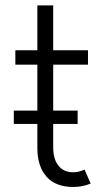

<svg xmlns="http://www.w3.org/2000/svg" viewBox="-20 -707 403 733"><path d="M122.6 -142.1V-233.9H32.7V-284.7H122.6V-460H38.6V-515.1H122.6V-686.5H183.1V-515.1H315.9V-460H183.1V-284.7H276.4V-233.9H183.1V-144.5Q183.1 -99.6 203.1 -74.5Q223.1 -49.3 259.8 -49.3Q280.8 -49.3 302.7 -59.6L326.2 -6.3Q294.9 6.8 259.8 6.8Q192.4 6.8 157.5 -32.7Q122.6 -72.3 122.6 -142.1Z"/></svg>

Font: Reddit Sans Light
Style: Regular
Weight: 300
Designer: Stephen Hutchings
Foundry: Reddit
Version: Version 1.013